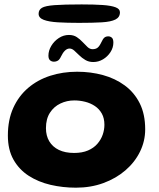

<svg xmlns="http://www.w3.org/2000/svg" viewBox="-20 -842 738 890"><path d="M332 28Q271 28 214.2 14.8Q157.5 1.5 113 -27.2Q68.5 -56 42.5 -102Q16.5 -148 16.5 -214Q16.5 -286.5 41.5 -341.8Q66.5 -397 110.5 -434.5Q154.5 -472 212.8 -490.8Q271 -509.5 337.5 -509.5Q400.5 -509.5 457.2 -494Q514 -478.5 558.2 -446Q602.5 -413.5 627.8 -363Q653 -312.5 653 -242.5Q653 -188 629 -139Q605 -90 561.5 -52.5Q518 -15 459.5 6.5Q401 28 332 28ZM323.5 -133Q361 -133 387.8 -144.5Q414.5 -156 431.2 -175.2Q448 -194.5 456 -217.5Q464 -240.5 464 -263.5Q464 -294 452 -315.5Q440 -337 419.8 -350.5Q399.5 -364 374.8 -370.2Q350 -376.5 324.5 -376.5Q290 -376.5 260 -362.2Q230 -348 211.5 -319.5Q193 -291 193 -248Q193 -212.5 208.5 -186.8Q224 -161 253 -147Q282 -133 323.5 -133ZM230.5 -556Q219.5 -556 212 -562.5Q204.5 -569 204.5 -584Q204.5 -607.5 217.8 -629.5Q231 -651.5 252.8 -665.8Q274.5 -680 299.5 -680Q321 -680 336 -670Q351 -660 363 -647Q375 -634 385.8 -624Q396.5 -614 409 -614Q423.5 -614 432.2 -620.8Q441 -627.5 450 -646.5Q457 -662 464 -667.8Q471 -673.5 482 -673.5Q491 -673.5 498.2 -667.5Q505.5 -661.5 505.5 -644.5Q505.5 -621 492 -600.2Q478.5 -579.5 457.5 -567Q436.5 -554.5 412.5 -554.5Q391.5 -554.5 375.5 -564Q359.5 -573.5 347.2 -585.8Q335 -598 324.2 -607.5Q313.5 -617 302.5 -617Q291 -617 281 -607.2Q271 -597.5 263 -580.5Q256 -565.5 248 -560.8Q240 -556 230.5 -556ZM346.5 -736Q291 -736 248.8 -738.5Q206.5 -741 182.8 -750Q159 -759 159 -778Q159 -796.5 174.5 -805.8Q190 -815 233 -818.2Q276 -821.5 358.5 -821.5Q416.5 -821.5 456 -818.8Q495.5 -816 515.8 -808.2Q536 -800.5 536 -785Q536 -762 515 -751.5Q494 -741 452 -738.5Q410 -736 346.5 -736Z"/></svg>

Font: Gluten SemiBold
Style: Regular
Weight: 600
Designer: Tyler Finck
Foundry: Etcetera Type Company
Version: Version 1.300